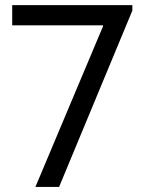

<svg xmlns="http://www.w3.org/2000/svg" viewBox="-20 -740 566 760"><path d="M387.7 -635.7V-639.6H28.3V-719.7H503.9V-698.2L213.9 0H120.1Z"/></svg>

Font: Reddit Sans Chocolate
Style: Regular
Weight: 400
Designer: Stephen Hutchings
Foundry: Reddit
Version: Version 1.013